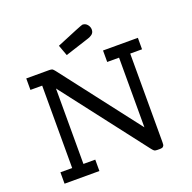

<svg xmlns="http://www.w3.org/2000/svg" viewBox="-151 -1040 1191 1191"><g transform="rotate(-20 444.5 -444.5)"><path d="M75.2 0V-75.2H152.8V-619.1H75.2V-694.8H227.1Q241.2 -694.8 247.1 -691.4Q252.9 -688 263.2 -674.8L660.2 -159.2V-619.1H582V-694.8H812V-619.1H733.9V-34.2Q733.9 -22.9 732.9 -17.1Q731.9 -11.2 726.1 -5.6Q720.2 0 707 0H689Q674.8 0 668.9 -3.4Q663.1 -6.8 652.8 -20L227.1 -573.2V-75.2H305.2V0ZM335 -815.9Q505.9 -887.7 516.1 -889.2Q536.1 -889.2 548.6 -874Q561 -858.9 561 -840.8Q561 -829.6 556.4 -821.3Q551.8 -813 543.9 -808.1Q536.1 -803.2 529.5 -800Q522.9 -796.9 513.4 -794.4Q503.9 -792 502.9 -791L360.8 -745.1Z"/></g></svg>

Font: CMU Concrete
Style: Bold
Weight: 700
Version: Version 0.7.0